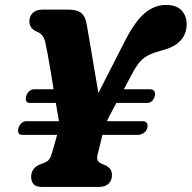

<svg xmlns="http://www.w3.org/2000/svg" viewBox="-20 -738 757 758"><path d="M53 -232.5Q56 -244 64.8 -251.8Q73.5 -259.5 83.5 -259.5H212.5Q211.5 -269.5 209.8 -279.2Q208 -289 206 -298Q204 -309 200.5 -331.5H99Q76.5 -331.5 83.5 -358.5Q86.5 -370 95.2 -377.8Q104 -385.5 114 -385.5H191.5Q186 -420.5 179.8 -458Q173.5 -495.5 167.8 -526.8Q162 -558 158 -575Q153.5 -591 145 -600Q136.5 -609 124.5 -613.5Q96 -626 96 -653.5Q96 -674 109.5 -687Q123 -700 147 -700H251.5Q284 -700 300.5 -686.8Q317 -673.5 322 -643.5Q326.5 -619.5 334.2 -573.2Q342 -527 351 -472.8Q360 -418.5 368.5 -371L469.5 -569Q512.5 -654.5 551.8 -686.5Q591 -718.5 635.5 -718.5Q676.5 -718.5 696.8 -696.8Q717 -675 717 -642.5Q717 -605.5 693.8 -579Q670.5 -552.5 622.5 -540Q590.5 -531.5 569.5 -521.8Q548.5 -512 533 -494.8Q517.5 -477.5 501.5 -446.5L469 -385.5H573.5Q584.5 -385.5 589.2 -377.8Q594 -370 591 -358.5Q583.5 -331.5 559.5 -331.5H439.5L410 -276.5Q405.5 -268 402 -259.5H544Q555 -259.5 559.8 -252Q564.5 -244.5 561.5 -232.5Q558 -220 547.2 -212.8Q536.5 -205.5 524.5 -205.5H384.5L366 -130.5Q361.5 -114 365 -105.8Q368.5 -97.5 378.5 -93L397 -85Q412 -77 417 -67.8Q422 -58.5 422 -47.5Q422 -24.5 408 -12.2Q394 0 370.5 0H146.5Q122 0 112.5 -11Q103 -22 103 -40.5Q103 -72.5 135.5 -88L154 -95Q167.5 -100.5 173.8 -108.5Q180 -116.5 186 -136.5L205.5 -205.5H68.5Q46 -205.5 53 -232.5Z"/></svg>

Font: Fraunces 72pt S100
Style: Bold Italic
Weight: 700
Italic angle: -16°
Version: Version 1.000; ttfautohint (v1.8.3)